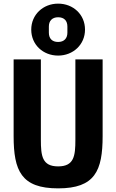

<svg xmlns="http://www.w3.org/2000/svg" viewBox="-20 -1025 640 1057"><path d="M55 -698V-276C55 -85 97 12 300 12C503 12 545 -85 545 -276V-698H395V-256C395 -167 388 -109 300 -109C212 -109 205 -167 205 -256V-698ZM300 -719C383 -719 448 -780 448 -862C448 -945 383 -1005 300 -1005C217 -1005 152 -944 152 -862C152 -779 217 -719 300 -719ZM300 -794C267 -794 249 -813 249 -845V-879C249 -910 267 -930 300 -930C333 -930 351 -911 351 -879V-845C351 -814 333 -794 300 -794Z"/></svg>

Font: IBM Plex Mono
Style: Bold
Weight: 700
Monospace: yes
Designer: Mike Abbink, Paul van der Laan, Pieter van Rosmalen
Foundry: Bold Monday
Version: Version 2.004